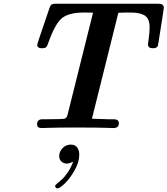

<svg xmlns="http://www.w3.org/2000/svg" viewBox="-20 -695 909 1042"><path d="M181.2 -20Q181.2 -47.9 210.9 -47.9H243.2Q317.4 -47.9 330.1 -51Q342.8 -54.2 347.2 -74.2Q348.1 -79.1 349.1 -82L472.2 -575.2Q480 -609.4 484.9 -626Q472.7 -627 446.8 -627H437Q352.1 -627 314.9 -595.5Q277.8 -564 241.2 -460Q236.3 -443.8 229.7 -438.5Q223.1 -433.1 208 -433.1Q182.1 -433.1 182.1 -452.1Q182.1 -458 249 -652.8Q253.9 -667 260.5 -670.9Q267.1 -674.8 280.8 -674.8H840.8Q868.7 -674.8 869.1 -652.8Q869.1 -646 839.8 -462.9Q837.9 -450.7 836.4 -445.8Q835 -440.9 828.4 -437Q821.8 -433.1 810.1 -433.1Q783.2 -433.1 783.2 -454.1Q783.2 -456.1 787.6 -489.5Q792 -522.9 792 -546.9Q792 -573.7 783.4 -590.8Q774.9 -607.9 756.8 -615.5Q738.8 -623 722.4 -625Q706.1 -627 679.2 -627H669.9Q637.7 -627 622.1 -625L479 -50.8Q480 -50.8 563 -47.9H596.2Q625 -47.9 625 -26.9Q625 0 596.2 0Q591.3 0 566.7 -1Q542 -2 500 -2.4Q458 -2.9 408.2 -2.9H356.9Q334 -2.9 298.1 -2.4Q262.2 -2 233.9 -1L207 0Q181.2 0 181.2 -20ZM377 182.6Q356.9 192.4 344.2 192.9Q325.2 192.9 313.2 181.4Q301.3 169.9 301.3 151.9Q301.3 127.9 319.6 108.9Q337.9 89.8 364.3 89.8Q387.2 89.8 398.7 105.2Q410.2 120.6 410.2 145Q410.2 185.1 384.5 230Q358.9 274.9 331.1 301.3Q303.2 327.6 292 327.6Q287.1 327.6 283.2 323.7Q279.3 319.8 279.3 314.7Q279.3 309.6 289.8 300.8Q300.3 292 314.2 280.3Q328.1 268.6 346.2 242.7Q364.3 216.8 377 182.6Z"/></svg>

Font: CMU Serif
Style: BoldItalic
Weight: 700
Italic angle: -14.04°
Version: Version 0.7.0